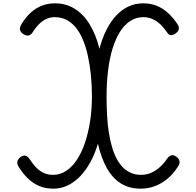

<svg xmlns="http://www.w3.org/2000/svg" viewBox="-20 -1116 1177 1153"><path d="M301 17Q253 17 215.5 1Q178 -15 147.5 -44.5Q117 -74 93 -113Q82 -130 84 -144Q86 -158 101 -171Q118 -185 133 -181Q148 -177 161 -156Q174 -136 192.5 -115Q211 -94 237.5 -80Q264 -66 298 -66Q341 -66 377 -89.5Q413 -113 441.5 -156Q470 -199 490 -258Q510 -317 521 -387.5Q532 -458 532 -537Q532 -606 525.5 -668.5Q519 -731 507 -784Q495 -837 477 -879.5Q459 -922 434 -952Q409 -982 377.5 -997.5Q346 -1013 308 -1013Q279 -1013 254 -1000Q229 -987 209.5 -966Q190 -945 176 -922Q165 -906 152 -903Q139 -900 122 -910Q103 -922 100 -937Q97 -952 110 -973Q135 -1013 164.5 -1040Q194 -1067 230.5 -1081.5Q267 -1096 310 -1096Q344 -1096 374 -1087.5Q404 -1079 430 -1062.5Q456 -1046 478 -1023Q500 -1000 518.5 -969.5Q537 -939 552 -902.5Q567 -866 577 -823Q594 -887 619.5 -937.5Q645 -988 678.5 -1023.5Q712 -1059 752.5 -1077.5Q793 -1096 840 -1096Q884 -1096 920.5 -1081.5Q957 -1067 987.5 -1039.5Q1018 -1012 1044 -974Q1056 -957 1054 -942Q1052 -927 1034 -915Q1018 -904 1005.5 -905Q993 -906 982 -923Q967 -946 946.5 -966.5Q926 -987 899.5 -1000Q873 -1013 840 -1013Q798 -1013 762.5 -990Q727 -967 700.5 -925Q674 -883 656 -824.5Q638 -766 629 -693Q620 -620 620 -537Q620 -477 623 -422.5Q626 -368 633.5 -321Q641 -274 652.5 -234Q664 -194 680.5 -163Q697 -132 718.5 -110.5Q740 -89 767 -77.5Q794 -66 827 -66Q862 -66 891.5 -80Q921 -94 944.5 -116.5Q968 -139 982 -161Q995 -180 1009.5 -183.5Q1024 -187 1042 -173Q1057 -160 1058.5 -145Q1060 -130 1047 -113Q1022 -74 988.5 -45Q955 -16 913.5 0.5Q872 17 824 17Q790 17 760 9Q730 1 705 -15Q680 -31 659 -54Q638 -77 621 -107.5Q604 -138 591 -174Q578 -210 568 -253Q550 -192 522.5 -142Q495 -92 461 -57Q427 -22 387 -2.5Q347 17 301 17Z"/></svg>

Font: Playwrite PT
Style: Regular
Weight: 400
Designer: Veronika Burian, José Scaglione
Foundry: TypeTogether
Version: Version 1.002